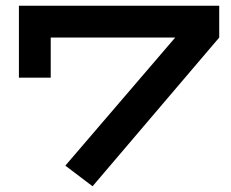

<svg xmlns="http://www.w3.org/2000/svg" viewBox="-20 -636 805 670"><path d="M600 -515 745 -505 303 14 208 -58ZM745 -616V-505H157V-365H46V-616Z"/></svg>

Font: BioRhyme SemiExpanded
Style: Bold
Weight: 700
Width: 6
Designer: Aoife Mooney
Foundry: Aoife Mooney Type
Version: Version 1.600;gftools[0.9.33]